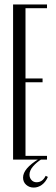

<svg xmlns="http://www.w3.org/2000/svg" viewBox="-20 -720 252 866"><path d="M192 -700V-683H95V-366H172V-349H95V-17H192V0H39V-700ZM196 78Q186 101 169 113.5Q152 126 132 126Q112 126 98 113.5Q84 101 84 81Q84 40 155 -3H169Q145 12 129 30.5Q113 49 113 68Q113 82 122 92Q131 102 145 102Q172 102 186 73Z"/></svg>

Font: Moniqa Cond Heading
Style: Regular
Weight: 400
Width: 3
Designer: Rajesh Rajput
Foundry: Rajesh Rajput
Version: Version 1.000